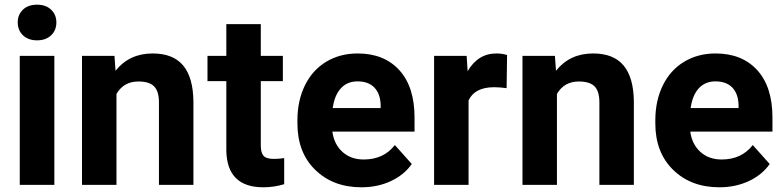

<svg xmlns="http://www.w3.org/2000/svg" viewBox="-20 -781 3310 811"><path d="M209.6 0H63.5V-545.1H209.6ZM54.9 -686.1Q54.9 -718.9 76.8 -740.1Q98.7 -761.2 136.5 -761.2Q173.8 -761.2 196 -740.1Q218.1 -718.9 218.1 -686.1Q218.1 -652.9 195.7 -631.7Q173.3 -610.6 136.5 -610.6Q99.7 -610.6 77.3 -631.7Q54.9 -652.9 54.9 -686.1Z M463.5 -545.1 468 -482.1Q526.4 -555.2 624.7 -555.2Q711.3 -555.2 753.7 -504.3Q796 -453.4 797 -352.1V0H651.4V-348.6Q651.4 -395 631.2 -415.9Q611.1 -436.8 564.2 -436.8Q502.8 -436.8 472 -384.4V0H326.4V-545.1Z M1081.6 -679.1V-545.1H1174.8V-438.3H1081.6V-166.2Q1081.6 -136 1093.2 -122.9Q1104.8 -109.8 1137.5 -109.8Q1161.7 -109.8 1180.4 -113.4V-3Q1137.5 10.1 1092.2 10.1Q939 10.1 936 -144.6V-438.3H856.4V-545.1H936V-679.1Z M1506.8 10.1Q1386.9 10.1 1311.6 -63.5Q1236.3 -137 1236.3 -259.4V-273.6Q1236.3 -355.7 1268 -420.4Q1299.7 -485.1 1357.9 -520.2Q1416.1 -555.2 1490.7 -555.2Q1602.5 -555.2 1666.8 -484.6Q1731 -414.1 1731 -284.6V-225.2H1383.9Q1390.9 -171.8 1426.4 -139.5Q1462 -107.3 1516.4 -107.3Q1600.5 -107.3 1647.9 -168.3L1719.4 -88.2Q1686.6 -41.8 1630.7 -15.9Q1574.8 10.1 1506.8 10.1ZM1490.2 -437.3Q1446.9 -437.3 1419.9 -408.1Q1392.9 -378.8 1385.4 -324.4H1587.9V-336Q1586.9 -384.4 1561.7 -410.8Q1536.5 -437.3 1490.2 -437.3Z M2119.9 -408.6Q2090.2 -412.6 2067.5 -412.6Q1984.9 -412.6 1959.2 -356.7V0H1813.6V-545.1H1951.1L1955.2 -480.1Q1999 -555.2 2076.6 -555.2Q2100.8 -555.2 2121.9 -548.6Z M2323.9 -545.1 2328.5 -482.1Q2386.9 -555.2 2485.1 -555.2Q2571.8 -555.2 2614.1 -504.3Q2656.4 -453.4 2657.4 -352.1V0H2511.8V-348.6Q2511.8 -395 2491.7 -415.9Q2471.5 -436.8 2424.7 -436.8Q2363.2 -436.8 2332.5 -384.4V0H2186.9V-545.1Z M3018.6 10.1Q2898.7 10.1 2823.4 -63.5Q2748.1 -137 2748.1 -259.4V-273.6Q2748.1 -355.7 2779.8 -420.4Q2811.6 -485.1 2869.8 -520.2Q2928 -555.2 3002.5 -555.2Q3114.4 -555.2 3178.6 -484.6Q3242.8 -414.1 3242.8 -284.6V-225.2H2895.7Q2902.8 -171.8 2938.3 -139.5Q2973.8 -107.3 3028.2 -107.3Q3112.3 -107.3 3159.7 -168.3L3231.2 -88.2Q3198.5 -41.8 3142.6 -15.9Q3086.6 10.1 3018.6 10.1ZM3002 -437.3Q2958.7 -437.3 2931.7 -408.1Q2904.8 -378.8 2897.2 -324.4H3099.7V-336Q3098.7 -384.4 3073.6 -410.8Q3048.4 -437.3 3002 -437.3Z"/></svg>

Font: Vazir FD
Style: Bold
Weight: 700
Foundry: DejaVu fonts team - Redesigned by Saber Rastikerdar
Version: Version 21.10;October 20, 2019;FontCreator 12.0.0.2547 64-bi